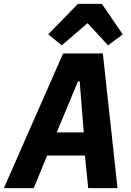

<svg xmlns="http://www.w3.org/2000/svg" viewBox="-57 -975 677 995"><path d="M400 0 383 -169H187L118 0H-37L270 -698H476L552 0ZM356 -553H347L237 -289H377ZM471 -955 579 -797 503 -740 397 -855 263 -740 193 -797 347 -955Z"/></svg>

Font: IBM Plex Mono
Style: Bold Italic
Weight: 700
Italic angle: -9°
Monospace: yes
Designer: Mike Abbink, Paul van der Laan, Pieter van Rosmalen
Foundry: Bold Monday
Version: Version 2.3